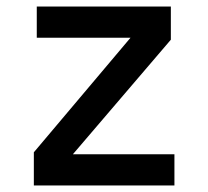

<svg xmlns="http://www.w3.org/2000/svg" viewBox="-20 -570 640 590"><path d="M84 0V-102L381 -454H93V-550H505V-448L204 -96H516V0Z"/></svg>

Font: Tiny SemiBold
Style: Regular
Weight: 600
Designer: Philipp Nurullin, Konstantin Bulenkov
Foundry: JetBrains
Version: Version 2.251; ttfautohint (v1.8.4.7-5d5b)